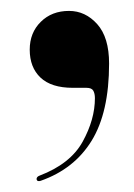

<svg xmlns="http://www.w3.org/2000/svg" viewBox="-20 -161 245 352"><path d="M113.5 0Q74 0 54.2 -18.8Q34.5 -37.5 34.5 -70Q34.5 -101 54.8 -121Q75 -141 106.5 -141Q136.5 -141 158.2 -116.8Q180 -92.5 180 -44.5Q180 45 148 97Q116 149 54.5 170.5Q48 172.5 47 167.5Q47 163 52.5 161Q109 139.5 131.5 98.8Q154 58 154 19Q154 10.5 151 5.2Q148 0 138.5 0Z"/></svg>

Font: Fraunces 144pt S000 SemiBold
Style: Regular
Weight: 600
Version: Version 1.000; ttfautohint (v1.8.3)